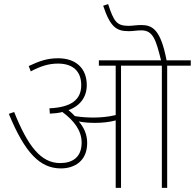

<svg xmlns="http://www.w3.org/2000/svg" viewBox="-20 -916 950 936"><path d="M405 -219C405 -261 389 -295 364 -324C387 -319 415 -317 443 -317C475 -317 511 -320 544 -329V0H570V-596H769V0H795V-596H910V-622H792C763 -774 722 -794 668 -794C646 -794 624 -790 607 -790C548 -790 535 -812 507 -896L483 -888C518 -783 548 -764 608 -764C629 -764 647 -768 669 -768C726 -768 740 -723 765 -622H462V-596H544V-355C507 -346 468 -343 438 -343C412 -343 379 -344 345 -350C336 -360 325 -370 314 -379C373 -401 403 -445 403 -501C403 -583 350 -632 263 -632C210 -632 171 -618 120 -594L130 -568C177 -593 216 -606 263 -606C335 -606 376 -569 376 -501C376 -430 328 -393 221 -388L223 -362C245 -363 266 -365 284 -370C341 -328 378 -279 378 -221C378 -148 332 -121 273 -121C179 -121 115 -205 49 -370L23 -361C102 -169 176 -95 277 -95C342 -95 405 -130 405 -219Z"/></svg>

Font: Noto Sans Devanagari UI Thin
Style: Regular
Weight: 100
Designer: Jelle Bosma - Monotype Design Team
Foundry: Monotype Imaging Inc.
Version: Version 2.004